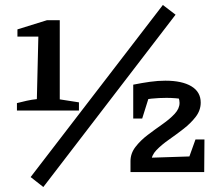

<svg xmlns="http://www.w3.org/2000/svg" viewBox="-20 -691 895 771"><path d="M48 -247V-277Q67 -282 87.5 -286.5Q108 -291 128 -293L134 -544H50V-573L169 -610H220V-292L297 -280V-247ZM154 60 103 20 634 -671 685 -632ZM504 0V-44Q504 -75 524 -101Q544 -127 573 -149Q602 -171 632 -192Q662 -213 681.5 -234Q701 -255 701 -278Q701 -288 697 -300Q693 -312 680 -326L719 -293Q703 -295 685 -296.5Q667 -298 649 -298Q619 -298 589 -295Q559 -292 528 -285L515 -351Q550 -358 582 -362.5Q614 -367 644 -367Q711 -367 748.5 -344.5Q786 -322 786 -279Q786 -248 766 -222Q746 -196 717 -173.5Q688 -151 658 -130Q628 -109 608 -88Q588 -67 588 -44V0ZM533 0V-56L778 -64V0ZM718 0 765 -131H801L800 0ZM515 -215V-351L594 -352L551 -215Z"/></svg>

Font: Piazzolla Thin
Style: Bold
Weight: 700
Version: Version 2.005